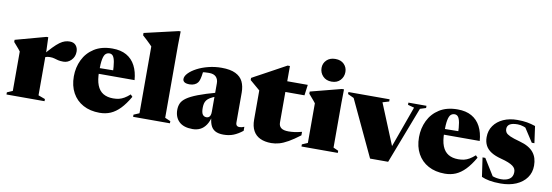

<svg xmlns="http://www.w3.org/2000/svg" viewBox="-56 -1132 4422 1538"><g transform="rotate(10 2155.0 -362.5)"><path d="M453 -506Q485.5 -506 502.8 -485.8Q520 -465.5 520 -435Q520 -393.5 492.8 -365.8Q465.5 -338 429.5 -338Q403 -338 386 -342.2Q369 -346.5 354.2 -351Q339.5 -355.5 319 -355.5Q305 -355.5 294 -353Q283 -350.5 274 -345Q265 -339.5 255 -329.5L252 -354.5Q292.5 -402.5 321.2 -432.2Q350 -462 372.2 -478Q394.5 -494 413.8 -500Q433 -506 453 -506ZM280.5 -402V-38L336 -17.5V0H26.5V-17.5L71.5 -37V-357.5Q64.5 -367 58 -374.8Q51.5 -382.5 41.5 -394Q31.5 -405.5 14.5 -425V-442.5L262 -510H276.5Z M799.5 -510Q867.5 -510 914 -483.8Q960.5 -457.5 986.2 -408.2Q1012 -359 1017 -291.5H679V-337L933 -340.5L836 -312.5Q834 -373 828 -406.5Q822 -440 811 -453.8Q800 -467.5 782.5 -467.5Q764.5 -467.5 751.5 -455.8Q738.5 -444 731.8 -410.5Q725 -377 725 -311Q725 -242 741.8 -199.5Q758.5 -157 791.5 -137.2Q824.5 -117.5 872.5 -117.5Q898.5 -117.5 919.8 -122.5Q941 -127.5 962 -139.8Q983 -152 1007 -173.5L1023 -156.5Q987.5 -95 951 -57.2Q914.5 -19.5 874.2 -2.2Q834 15 785.5 15Q708.5 15 651.5 -16Q594.5 -47 563.5 -103.8Q532.5 -160.5 532.5 -237.5Q532.5 -310 562.5 -372.2Q592.5 -434.5 652 -472.2Q711.5 -510 799.5 -510Z M1311 -37 1356 -17.5V0H1056.5V-17.5L1102 -37V-580.5Q1095 -588 1083.8 -599.2Q1072.5 -610.5 1057 -625Q1041.5 -639.5 1022 -657V-676L1298.5 -740H1313L1311 -628Z M1688.5 -308.5 1685 -276Q1655.5 -265 1637.2 -254Q1619 -243 1609.5 -230.2Q1600 -217.5 1596.5 -202Q1593 -186.5 1593 -167Q1593 -129.5 1604 -114Q1615 -98.5 1635.5 -98.5Q1646 -98.5 1654 -103.8Q1662 -109 1666.2 -120.2Q1670.5 -131.5 1670.5 -150V-381.5Q1670.5 -413.5 1652 -432.8Q1633.5 -452 1595 -452Q1575.5 -452 1560.5 -450.8Q1545.5 -449.5 1533.5 -447L1550.5 -483Q1545.5 -441.5 1541.2 -418.2Q1537 -395 1532.5 -382.8Q1528 -370.5 1522 -362.5Q1513.5 -350.5 1496.2 -342.5Q1479 -334.5 1457 -334.5Q1427.5 -334.5 1414.2 -343.8Q1401 -353 1401 -368.5Q1401 -392 1424.8 -416.8Q1448.5 -441.5 1488.8 -462.8Q1529 -484 1580.5 -497Q1632 -510 1687.5 -510Q1759 -510 1801.2 -489.2Q1843.5 -468.5 1861.5 -431Q1879.5 -393.5 1879.5 -342.5V-98.5Q1879.5 -88 1882.8 -81Q1886 -74 1892.5 -70.5Q1899 -67 1908.5 -67Q1918 -67 1927.8 -69.2Q1937.5 -71.5 1948 -76V-43.5Q1911 -14 1874.8 0.5Q1838.5 15 1793 15Q1750.5 15 1724.5 0.2Q1698.5 -14.5 1686.5 -45.8Q1674.5 -77 1673 -126L1682 -120.5Q1671 -72.5 1651.2 -43Q1631.5 -13.5 1604 0.2Q1576.5 14 1541.5 14Q1468.5 14 1431.8 -21.5Q1395 -57 1395 -117Q1395 -146.5 1405.8 -170.5Q1416.5 -194.5 1446.8 -216Q1477 -237.5 1535.2 -260Q1593.5 -282.5 1688.5 -308.5Z M2223 -160Q2223 -130.5 2242 -115.8Q2261 -101 2302 -101Q2324.5 -101 2350.2 -104.2Q2376 -107.5 2410 -116.5V-88Q2358 -48.5 2318.5 -26Q2279 -3.5 2246.2 5.8Q2213.5 15 2182 15Q2129 15 2091.8 -2.5Q2054.5 -20 2034.8 -55.8Q2015 -91.5 2015 -146.5V-383.5L1933 -453.5V-471Q1941 -476 1963.5 -488Q1986 -500 2016.8 -516.8Q2047.5 -533.5 2081 -551.8Q2114.5 -570 2146.8 -587.8Q2179 -605.5 2204 -619H2223V-484ZM2140 -408V-495H2390L2378.5 -408Z M2572.5 -553.5Q2528 -553.5 2501.5 -581.5Q2475 -609.5 2475 -648.5Q2475 -686 2501.5 -712Q2528 -738 2572.5 -738Q2617.5 -738 2643.2 -712Q2669 -686 2669 -648.5Q2669 -609.5 2643.2 -581.5Q2617.5 -553.5 2572.5 -553.5ZM2682 -510 2680.5 -399.5V-36L2721.5 -17.5V0H2426V-17.5L2471.5 -37V-359.5Q2465.5 -367.5 2457.8 -376.8Q2450 -386 2439.5 -398.2Q2429 -410.5 2414.5 -427.5V-445L2665 -510Z M3308 -462 3131 0H2984L2770 -455.5L2720.5 -478.5V-495H3055.5V-477L3003.5 -461.5L3156.5 -88.5L3119.5 -73L3260 -463L3208.5 -477V-495H3355.5V-477Z M3607 -510Q3675 -510 3721.5 -483.8Q3768 -457.5 3793.8 -408.2Q3819.5 -359 3824.5 -291.5H3486.5V-337L3740.5 -340.5L3643.5 -312.5Q3641.5 -373 3635.5 -406.5Q3629.5 -440 3618.5 -453.8Q3607.5 -467.5 3590 -467.5Q3572 -467.5 3559 -455.8Q3546 -444 3539.2 -410.5Q3532.5 -377 3532.5 -311Q3532.5 -242 3549.2 -199.5Q3566 -157 3599 -137.2Q3632 -117.5 3680 -117.5Q3706 -117.5 3727.2 -122.5Q3748.5 -127.5 3769.5 -139.8Q3790.5 -152 3814.5 -173.5L3830.5 -156.5Q3795 -95 3758.5 -57.2Q3722 -19.5 3681.8 -2.2Q3641.5 15 3593 15Q3516 15 3459 -16Q3402 -47 3371 -103.8Q3340 -160.5 3340 -237.5Q3340 -310 3370 -372.2Q3400 -434.5 3459.5 -472.2Q3519 -510 3607 -510Z M4092.5 -510Q4138.5 -510 4171.8 -504.2Q4205 -498.5 4240 -486.5L4259 -350H4237.5L4152 -482L4199.5 -439.5Q4173.5 -459 4149 -467.2Q4124.5 -475.5 4100.5 -475.5Q4058 -475.5 4037.2 -462.5Q4016.5 -449.5 4016.5 -422.5Q4016.5 -407 4025.2 -394.5Q4034 -382 4060.2 -370Q4086.5 -358 4140.5 -343.5Q4181 -332.5 4209 -316.2Q4237 -300 4254.2 -278.5Q4271.5 -257 4279.5 -230.5Q4287.5 -204 4287.5 -172Q4287.5 -115.5 4257.2 -73.5Q4227 -31.5 4173 -8.2Q4119 15 4047 15Q3994.5 15 3956.2 7.8Q3918 0.5 3892 -11.5L3869.5 -166H3892L3987.5 -12.5L3945 -45Q3960.5 -36.5 3977 -30.8Q3993.5 -25 4011 -22.2Q4028.5 -19.5 4045 -19.5Q4088.5 -19.5 4114.5 -37.8Q4140.5 -56 4140.5 -94Q4140.5 -109 4134.5 -120.8Q4128.5 -132.5 4114.8 -142.8Q4101 -153 4077 -162.8Q4053 -172.5 4016.5 -182Q3968 -194.5 3936.2 -214.5Q3904.5 -234.5 3889 -263.5Q3873.5 -292.5 3873.5 -331.5Q3873.5 -385.5 3901.8 -425.5Q3930 -465.5 3979.5 -487.8Q4029 -510 4092.5 -510Z"/></g></svg>

Font: Newsreader 60pt ExtraBold
Style: Regular
Weight: 800
Designer: Hugues Gentile
Foundry: Production Type
Version: Version 1.003